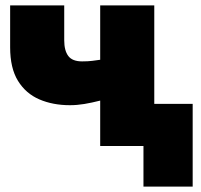

<svg xmlns="http://www.w3.org/2000/svg" viewBox="-20 -540 743 710"><path d="M510.5 150V0H470.5V-156H692.5V150ZM350.5 0V-168Q319 -160 292 -155.5Q265 -151 238.5 -151Q175.5 -151 125.5 -172.5Q75.5 -194 46.5 -241Q17.5 -288 17.5 -365V-520H217.5V-391Q217.5 -353 232.5 -333Q247.5 -313 283.5 -313Q306 -313 321.2 -315Q336.5 -317 350.5 -319V-520H550.5V0Z"/></svg>

Font: Geologica Black
Style: Regular
Weight: 900
Designer: Sindre Bremnes, Frode Helland
Foundry: Monokrom Skriftforlag AS
Version: Version 1.010;gftools[0.9.28]